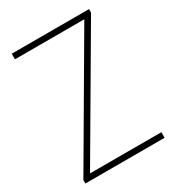

<svg xmlns="http://www.w3.org/2000/svg" viewBox="-178 -846 870 952"><g transform="rotate(-30 257.0 -370.0)"><path d="M30 0V-20L432.5 -708H35.5V-740H478V-720L75 -32H483.5V0Z"/></g></svg>

Font: Encode Sans Semi Condensed Thin
Style: Regular
Weight: 100
Width: 4
Designer: Multiple Designers
Foundry: Impallari Type
Version: Version 3.000; ttfautohint (v1.8.3) -l 8 -r 50 -G 200 -x 14 